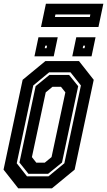

<svg xmlns="http://www.w3.org/2000/svg" viewBox="-22 -1036 589 1056"><path d="M78.5 0 -2.5 -103 102.5 -597 227.5 -700H412.5L493.5 -597L388.5 -103L263.5 0ZM126.5 -66H244.5L332 -138L423 -566L366 -638H248L161 -566L70 -138ZM134.5 -80 85 -142 174 -562 250 -624H358L408 -562L319 -142L242.5 -80ZM177.5 -141.5H224.5L261.5 -172L337.5 -528L313.5 -558.5H266.5L229.5 -528L153.5 -172ZM375.5 -726 397.5 -831H503.5L481.5 -726ZM167.5 -726 189.5 -831H295.5L273.5 -726ZM224 -771H234L237 -785H227ZM433 -771H443L446 -785H436ZM203.5 -887.5 230.5 -1015.5H546.5L519.5 -887.5ZM280 -942.5H472L475 -956.5H283Z"/></svg>

Font: Tourney Condensed Regular
Style: Bold Italic
Weight: 700
Width: 3
Italic angle: -12°
Designer: Tyler Finck
Foundry: Etcetera Type Co
Version: Version 1.010; ttfautohint (v1.8.3)